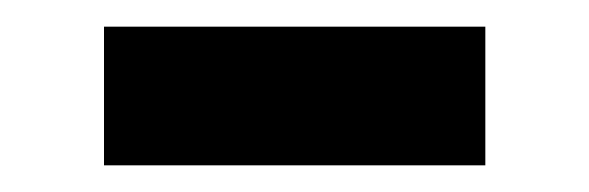

<svg xmlns="http://www.w3.org/2000/svg" viewBox="-20 -628 442 144"><path d="M58 -608H344V-504H58Z"/></svg>

Font: IBM Plex Sans Hebrew SemiBold
Style: Regular
Weight: 600
Designer: Mike Abbink, Paul van der Laan, Pieter van Rosmalen, Yanek Iontef
Foundry: Bold Monday
Version: Version 1.2